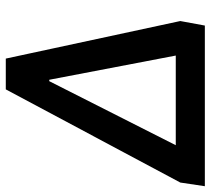

<svg xmlns="http://www.w3.org/2000/svg" viewBox="-62 -692 745 680"><g transform="rotate(-90 311.0 -352.5)"><path d="M-9 0 4 -87 334 -705H443L576 -87L560 0ZM363 -551 117 -65 112 -103H478L461 -65L368 -551Z"/></g></svg>

Font: Nunito Sans 7pt SemiCondensed
Style: Bold Italic
Weight: 700
Width: 4
Italic angle: -9°
Designer: Vernon Adams
Foundry: Vernon Adams
Version: Version 3.101;gftools[0.9.27]